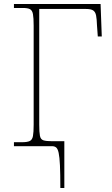

<svg xmlns="http://www.w3.org/2000/svg" viewBox="-20 -734 563 964"><path d="M283 210Q283 138 281 96Q279 54 274.5 33.5Q270 13 262 6.5Q254 0 242 0H50V-20H91Q117 -20 129.5 -26Q142 -32 145.5 -51Q149 -70 149 -108V-605Q149 -644 145.5 -663Q142 -682 130.5 -688Q119 -694 95 -694H50V-714H485L491 -551H471L467 -606Q466 -638 462.5 -656Q459 -674 448 -681.5Q437 -689 412 -689H177V-108Q177 -70 180.5 -52Q184 -34 198 -29.5Q212 -25 241 -25H303V210Z"/></svg>

Font: Noto Serif Thin
Style: Regular
Weight: 100
Designer: Monotype Design Team
Foundry: Monotype Imaging Inc.
Version: Version 2.015